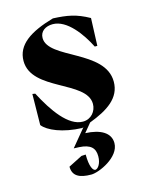

<svg xmlns="http://www.w3.org/2000/svg" viewBox="-111 -564 672 868"><g transform="rotate(-15 225.0 -130.5)"><path d="M42 -43C65 -13 132 16 222 19L228 17L161 98L186 99C240 102 259 123 259 161C259 195 243 216 231 217C219 217 206 195 206 139L186 140L121 173C121 216 151 233 208 233C243 233 345 189 345 122C345 74 300 48 229 45L263 4C350 -29 414 -70 414 -147C414 -296 154 -321 154 -420C154 -452 181 -469 214 -469C281 -469 340 -386 372 -322H384L389 -451C330 -484 288 -491 222 -494C111 -462 44 -418 44 -342C44 -201 297 -184 297 -74C297 -40 272 -8 233 -8C165 -8 104 -96 57 -186L44 -188Z"/></g></svg>

Font: Mazius Display
Style: Bold
Weight: 700
Designer: Alberto Casagrande & Collletttivo
Foundry: Collletttivo
Version: Version 2.000;Glyphs 3.2 (3221)